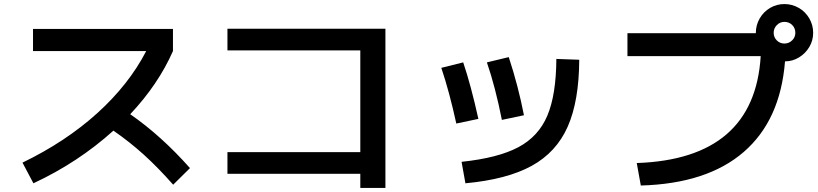

<svg xmlns="http://www.w3.org/2000/svg" viewBox="-20 -875 4040 948"><path d="M702 -623H143V-732H834V-623Q762 -459 623 -311Q776 -205 918 -45L835 37Q762 -46 691.5 -110Q621 -174 540 -230Q366 -73 145 30L91 -72Q304 -175 460 -316Q616 -457 702 -623Z M1759 -17H1103V-124H1759V-626H1103V-733H1883V53H1759Z M2727 -584 2840 -580Q2839 -376 2783 -249.5Q2727 -123 2605 -56Q2483 11 2278 30L2259 -76Q2439 -95 2539 -148Q2639 -201 2682.5 -304Q2726 -407 2727 -584ZM2267 -567Q2305 -455 2342 -288L2233 -265Q2199 -421 2159 -540ZM2492 -593Q2539 -450 2567 -306L2458 -283Q2426 -445 2384 -567Z M3736 -598H3078V-711H3712V-713Q3712 -751 3731 -784Q3750 -817 3782.5 -836Q3815 -855 3853 -855Q3891 -855 3924 -836Q3957 -817 3976 -784Q3995 -751 3995 -713Q3995 -675 3976 -643Q3957 -611 3925 -591.5Q3893 -572 3856 -572Q3833 -281 3652 -124.5Q3471 32 3144 41L3124 -70Q3705 -90 3736 -598ZM3853 -660Q3875 -660 3891 -675.5Q3907 -691 3907 -713Q3907 -736 3891.5 -751.5Q3876 -767 3853 -767Q3831 -767 3815.5 -751Q3800 -735 3800 -713Q3800 -691 3815.5 -675.5Q3831 -660 3853 -660Z"/></svg>

Font: Enso SemiBold
Style: Regular
Weight: 600
Designer: Coji Morishita
Foundry: UNDERFOREST DESIGN
Version: Version 1.000